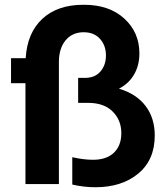

<svg xmlns="http://www.w3.org/2000/svg" viewBox="-20 -766 698 799"><path d="M377 13.2Q328.6 13.2 280.8 2V-111.8Q328.1 -101.1 367.2 -101.1Q423.3 -101.1 454.1 -130.6Q484.9 -160.2 484.9 -211.9Q484.9 -266.1 448.7 -302Q412.6 -337.9 347.2 -337.9H305.2V-441.9H333Q375.5 -441.9 398.2 -468.8Q420.9 -495.6 420.9 -535.2Q420.9 -576.7 396.2 -604.2Q371.6 -631.8 328.1 -631.8Q280.8 -631.8 252.9 -598.1Q225.1 -564.5 225.1 -507.8V0H85.9V-419.9H25.9V-523.9H86.9Q93.3 -629.4 156.2 -687.7Q219.2 -746.1 326.2 -746.1H330.1Q434.6 -746.1 497.3 -688.7Q560.1 -631.3 560.1 -543.9Q560.1 -494.6 538.3 -456.5Q516.6 -418.5 475.1 -397Q547.4 -375.5 585.7 -325.2Q624 -274.9 624 -202.1Q624 -100.6 555.4 -43.7Q486.8 13.2 377 13.2Z"/></svg>

Font: Sora SemiBold
Style: Regular
Weight: 600
Designer: Jonathan Barnbrook, Julián Moncada
Foundry: Barnbrook Fonts
Version: Version 2.000